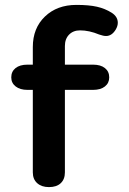

<svg xmlns="http://www.w3.org/2000/svg" viewBox="-20 -754 527 784"><path d="M461 -661Q461 -648 453 -634Q437 -607 413 -607Q402 -607 385 -613Q344 -630 307 -630Q279 -630 262 -612.5Q245 -595 245 -566V-490H360Q391 -490 408.5 -476Q426 -462 426 -438Q426 -415 408.5 -401Q391 -387 360 -387H245V-50Q245 -22 228 -6Q211 10 180 10Q150 10 132 -6Q114 -22 114 -50V-387H92Q62 -387 44 -401Q26 -415 26 -438Q26 -462 43.5 -476Q61 -490 92 -490H114V-562Q114 -639 163.5 -686.5Q213 -734 292 -734Q343 -734 376 -726.5Q409 -719 436 -702Q461 -686 461 -661Z"/></svg>

Font: Kodchasan
Style: Bold
Weight: 700
Designer: Katatrad Aksorn Co.,Ltd.
Foundry: Cadson Demak Co.,Ltd.
Version: Version 1.000; ttfautohint (v1.6)